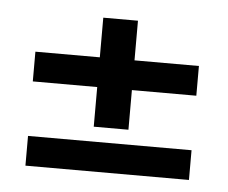

<svg xmlns="http://www.w3.org/2000/svg" viewBox="-34 -527 459 386"><g transform="rotate(5 195.0 -334.0)"><path d="M30 -349V-409H360V-349ZM160 -489H230V-269H160ZM30 -179V-239H360V-179Z"/></g></svg>

Font: Teko Variable Light
Style: Regular
Weight: 300
Designer: Manushi Parikh, Jonny Pinhorn
Foundry: Indian Type Foundry
Version: Version 3.000